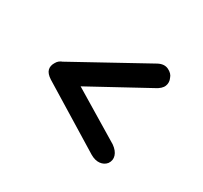

<svg xmlns="http://www.w3.org/2000/svg" viewBox="-85 -521 604 572"><g transform="rotate(30 217.0 -234.5)"><path d="M94 -199 57 -261 313 -402Q332 -412 347.5 -404.5Q363 -397 367 -384Q373 -371 368 -358Q363 -345 343 -335ZM279 -69 62 -202Q45 -213 42 -225Q39 -237 47 -250Q54 -263 68.5 -266.5Q83 -270 99 -259L318 -127Q335 -115 339.5 -100.5Q344 -86 335 -73Q326 -62 311 -60.5Q296 -59 279 -69Z"/></g></svg>

Font: Edu NSW ACT Foundation Medium
Style: Regular
Weight: 500
Version: Version 1.003